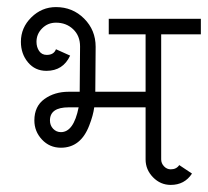

<svg xmlns="http://www.w3.org/2000/svg" viewBox="-20 -516 587 542"><path d="M112 -361Q132 -361 138 -377L178 -359Q158 -316 111 -316Q79 -316 59 -340Q39 -364 39 -398Q39 -438 68.5 -467Q98 -496 138 -496Q185 -496 217.5 -463.5Q250 -431 250 -384L249 -257H391V-419H287V-463H547V-419H435V-66Q435 -55 443 -46.5Q451 -38 462 -38Q478 -38 486 -50L522 -26Q501 6 462 6Q433 6 412 -15.5Q391 -37 391 -66V-213H246Q243 -190 232 -162Q208 -99 152 -99Q120 -99 98.5 -122Q77 -145 77 -176Q77 -216 105.5 -236.5Q134 -257 174 -257H205L206 -385Q206 -415 186.5 -433.5Q167 -452 138 -452Q115 -452 99 -436Q83 -420 83 -398Q83 -383 90.5 -372Q98 -361 112 -361ZM202 -213H174Q121 -213 121 -176Q121 -162 130 -152.5Q139 -143 152 -143Q188 -143 202 -213Z"/></svg>

Font: Bhavuka
Style: Regular
Weight: 400
Version: 2.94.0; ttfautohint (v1.2) -l 7 -r 28 -G 50 -x 13 -D deva -f